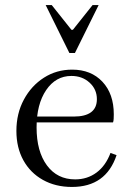

<svg xmlns="http://www.w3.org/2000/svg" viewBox="-20 -730 517 761"><path d="M265 11Q200 11 150 -17Q100 -45 72.5 -95Q45 -145 45 -211Q45 -280 74.5 -335Q104 -390 154 -422Q204 -454 266 -454Q341 -454 386 -406Q431 -358 431 -277Q431 -267 430.5 -258.5Q430 -250 428 -245H121L123 -268H272Q364 -268 364 -337Q364 -376 335 -402.5Q306 -429 263 -429Q201 -429 163 -373Q125 -317 125 -225Q125 -130 166 -74.5Q207 -19 278 -19Q326 -19 362.5 -46Q399 -73 418 -124L442 -115Q400 11 265 11ZM255 -520 161 -710H185L263 -612H269L347 -710H371L277 -520Z"/></svg>

Font: Baskervville
Style: Regular
Weight: 400
Designer: Alexis Faudot, Rémi Forte, Morgane Pierson, Rafael Ribas, Tanguy Vanlaeys, Rosalie Wagner, Thomas Huot-Marchand
Foundry: ANRT
Version: Version 1.100